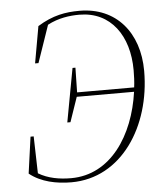

<svg xmlns="http://www.w3.org/2000/svg" viewBox="-51 -732 673 791"><g transform="rotate(-5 285.5 -336.5)"><path d="M213 14C420 14 551 -188 551 -417C551 -576 458 -687 307 -687C249 -687 196 -678 133 -639L106 -487H120L173 -641C218 -665 265 -671 305 -671C435 -671 508 -566 508 -424C508 -400 507 -376 504 -353H268L270 -455H258L217 -233H230L265 -335H502C477 -157 377 -3 213 -3C165 -3 118 -11 78 -35L74 -188H61L40 -37C87 1 151 14 213 14Z"/></g></svg>

Font: Source Serif 4 Display Light
Style: Italic
Weight: 300
Italic angle: -12°
Designer: Frank Grießhammer
Foundry: Adobe Systems Incorporated
Version: Version 4.004;hotconv 1.0.117;makeotfexe 2.5.65602